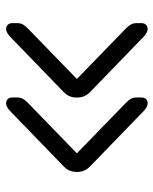

<svg xmlns="http://www.w3.org/2000/svg" viewBox="44 -650 514 643"><g transform="rotate(-90 301.5 -329.0)"><path d="M276 -92Q266 -92 252 -104L64 -286Q49 -301 47 -321V-337Q49 -357 64 -372L252 -554Q266 -566 276 -566Q285 -566 290.5 -560.5Q296 -555 296 -546V-529Q296 -518 292 -510.5Q288 -503 278 -493L109 -329L278 -165Q288 -155 292 -147.5Q296 -140 296 -129V-112Q296 -103 290.5 -97.5Q285 -92 276 -92ZM525 -92Q515 -92 501 -104L313 -286Q298 -301 296 -321V-337Q298 -357 313 -372L501 -554Q515 -566 525 -566Q534 -566 539.5 -560.5Q545 -555 545 -546V-529Q545 -518 541 -510.5Q537 -503 527 -493L358 -329L527 -165Q537 -155 541 -147.5Q545 -140 545 -129V-112Q545 -103 539.5 -97.5Q534 -92 525 -92Z"/></g></svg>

Font: Rubik AZ
Style: Regular
Weight: 300
Designer: Hubert and Fischer
Foundry: Hubert & Fischer
Version: Version 2.000